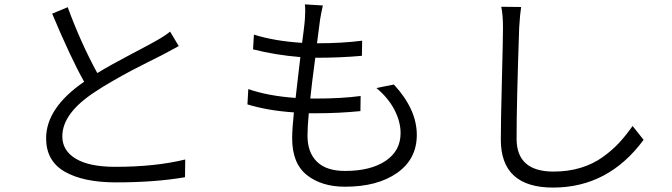

<svg xmlns="http://www.w3.org/2000/svg" viewBox="-20 -805 3040 868"><path d="M749 -662.1 788.1 -596.7Q721.7 -560.5 715.8 -557.6Q708 -553.7 655.3 -527.3Q602.5 -501 571.3 -484.4Q540 -467.8 492.2 -440.4Q444.3 -413.1 411.1 -390.6Q261.7 -293.9 261.7 -188.5Q261.7 -124 322.8 -87.4Q383.8 -50.8 501 -50.8Q682.6 -50.8 817.4 -84L816.4 -3.9Q682.6 19.5 503.9 19.5Q357.4 19.5 272.9 -28.8Q188.5 -77.1 188.5 -179.7Q188.5 -317.4 360.4 -435.5Q300.8 -541 215.8 -743.2L286.1 -772.5Q344.7 -612.3 419.9 -474.6Q473.6 -507.8 568.4 -557.6Q663.1 -607.4 681.6 -618.2Q725.6 -642.6 749 -662.1Z M1681.6 -407.2 1760.7 -422.9Q1864.3 -310.5 1864.3 -195.3Q1864.3 -85.9 1775.4 -23.4Q1686.5 39.1 1540 39.1Q1433.6 39.1 1367.2 -13.7Q1300.8 -66.4 1300.8 -179.7Q1300.8 -220.7 1308.6 -296.9Q1191.4 -304.7 1098.6 -333L1102.5 -402.3Q1191.4 -371.1 1316.4 -362.3Q1320.3 -392.6 1327.1 -455.1Q1334 -517.6 1337.9 -546.9Q1221.7 -556.6 1124 -582L1127.9 -648.4Q1221.7 -619.1 1345.7 -611.3Q1347.7 -625 1352.5 -663.6Q1357.4 -702.1 1358.4 -718.8Q1361.3 -757.8 1358.4 -785.2L1439.5 -780.3Q1430.7 -740.2 1426.8 -714.8Q1422.9 -682.6 1413.1 -609.4H1414.1Q1529.3 -609.4 1617.2 -621.1L1616.2 -552.7Q1517.6 -543.9 1413.1 -543.9H1405.3Q1387.7 -412.1 1382.8 -359.4H1403.3Q1526.4 -359.4 1610.4 -371.1L1609.4 -302.7Q1511.7 -293 1412.1 -293H1376Q1370.1 -231.4 1370.1 -191.4Q1370.1 -116.2 1412.6 -74.2Q1455.1 -32.2 1540 -32.2Q1655.3 -32.2 1723.1 -77.6Q1791 -123 1791 -203.1Q1791 -254.9 1763.2 -308.6Q1735.4 -362.3 1681.6 -407.2Z M2246.1 -774.4 2335.9 -773.4Q2331.1 -744.1 2327.1 -679.7Q2315.4 -339.8 2315.4 -177.7Q2315.4 -29.3 2482.4 -29.3Q2548.8 -29.3 2605 -46.4Q2661.1 -63.5 2704.6 -94.7Q2748 -126 2778.8 -159.2Q2809.6 -192.4 2839.8 -235.4L2889.6 -172.9Q2730.5 43 2480.5 43Q2244.1 43 2244.1 -173.8Q2244.1 -253.9 2249 -442.4Q2253.9 -630.9 2253.9 -679.7Q2253.9 -738.3 2246.1 -774.4Z"/></svg>

Font: Gen Shin Gothic Monospace Normal
Style: Regular
Weight: 350
Designer: [Source Han Sans]
Ryoko NISHIZUKA  (kana & ideographs); Paul D. Hunt (Latin, Greek & Cyrillic); Wenlong ZHANG  (bopomofo
Version: Version 1.002.20150607